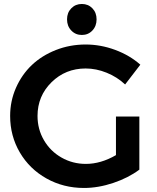

<svg xmlns="http://www.w3.org/2000/svg" viewBox="-20 -932 787 962"><path d="M442.9 -779.1Q421.9 -756.8 390.1 -756.8Q358.4 -756.8 337.2 -779.1Q315.9 -801.3 315.9 -835Q315.9 -868.7 337.2 -890.4Q358.4 -912.1 390.1 -912.1Q421.9 -912.1 442.9 -890.4Q463.9 -868.7 463.9 -835Q463.9 -801.3 442.9 -779.1ZM561 -154.8V-348.1H678.2V-82Q623.5 -41 548.1 -15.6Q472.7 9.8 400.9 9.8Q297.9 9.8 212.9 -37.8Q127.9 -85.4 79.3 -168.2Q30.8 -251 30.8 -351.1Q30.8 -425.8 60.1 -492.2Q89.4 -558.6 139.6 -606.2Q189.9 -653.8 260 -681.4Q330.1 -709 409.2 -709Q484.4 -709 557.4 -681.9Q630.4 -654.8 683.1 -607.9L606.9 -508.8Q566.9 -546.4 514.4 -567.6Q461.9 -588.9 409.2 -588.9Q308.1 -588.9 238 -519.8Q168 -450.7 168 -351.1Q168 -284.7 200.2 -229.5Q232.4 -174.3 288.1 -142.6Q343.8 -110.8 410.2 -110.8Q485.4 -110.8 561 -154.8Z"/></svg>

Font: Montserrat-Arabic Medium
Style: Regular
Weight: 500
Designer: Mohamed Gaber
Foundry: Kief Type Foundry
Version: Version 5.008;PS 005.008;hotconv 1.0.88;makeotf.lib2.5.64775